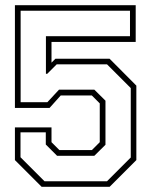

<svg xmlns="http://www.w3.org/2000/svg" viewBox="-20 -720 583 740"><path d="M140.5 0 37.5 -103V-229H178.5V-172L209 -141.5H334L364.5 -172V-321.5L334 -352H214L171 -304H37.5V-700H503V-558.5H178.5V-478.5L193.5 -493.5H402.5L505.5 -390V-103L402.5 0ZM151.5 -21.5H392.5L484 -113V-380.5L392.5 -472H198.5L162 -435.5H157V-580.5H481V-678.5H59.5V-326H162.5L207.5 -374.5H343.5L386.5 -332V-162L343.5 -119.5H200L156.5 -163V-210H59V-114Z"/></svg>

Font: Tourney Thin ExtraLight
Style: Regular
Weight: 250
Version: Version 1.015